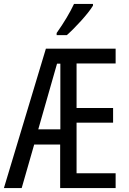

<svg xmlns="http://www.w3.org/2000/svg" viewBox="-22 -963 658 983"><path d="M454 -943H357C336 -898 306 -848 268 -794V-783H320C361 -819 429 -892 454 -934ZM570 0V-76H370V-335H557V-410H370V-638H570V-714H213L-2 0H89L153 -223H286V0ZM174 -301 270 -637H287V-301Z"/></svg>

Font: Noto Sans UI Condensed
Style: Regular
Weight: 400
Width: 3
Designer: Monotype Design Team
Foundry: Monotype Imaging Inc.
Version: Version 1.901